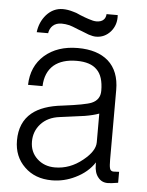

<svg xmlns="http://www.w3.org/2000/svg" viewBox="-51 -727 603 786"><g transform="rotate(5 250.0 -334.0)"><path d="M365.2 -71.3V-62.5Q365.2 -28.3 380.9 -9.8Q395.5 8.8 419.9 8.8Q427.7 8.8 436.5 7.8Q449.2 5.9 462.9 3.9V-41L440.4 -40Q427.7 -40 424.8 -51.8Q421.9 -61.5 421.9 -87.9V-374Q421.9 -451.2 376 -492.2Q331.1 -531.2 251 -531.2Q167 -531.2 114.3 -485.4Q62.5 -439.5 60.5 -363.3H120.1Q122.1 -419.9 157.2 -450.2Q191.4 -478.5 251 -478.5Q307.6 -478.5 334 -451.2Q361.3 -424.8 361.3 -365.2Q361.3 -328.1 327.1 -313.5Q301.8 -302.7 209 -291Q127 -282.2 84 -247.1Q35.2 -207 35.2 -132.8Q35.2 -66.4 79.1 -24.4Q122.1 17.6 191.4 17.6Q241.2 17.6 287.1 -4.9Q337.9 -29.3 365.2 -71.3ZM361.3 -271.5V-153.3Q361.3 -117.2 312.5 -78.1Q260.7 -36.1 199.2 -36.1Q155.3 -36.1 126 -63.5Q96.7 -90.8 96.7 -133.8Q96.7 -175.8 124 -206.1Q152.3 -237.3 201.2 -243.2L237.3 -248Q284.2 -253.9 302.7 -256.8Q337.9 -262.7 361.3 -271.5ZM355.5 -679.7Q354.5 -665 346.7 -657.2Q336.9 -646.5 316.4 -646.5Q303.7 -646.5 284.2 -653.3Q271.5 -657.2 247.1 -667L245.1 -668Q231.4 -674.8 218.8 -677.7Q196.3 -684.6 175.8 -684.6Q136.7 -684.6 108.4 -653.3Q82 -623 77.1 -581.1H124Q127 -600.6 139.6 -612.3Q153.3 -625 175.8 -625Q191.4 -625 208 -621.1Q218.8 -618.2 242.2 -608.4L247.1 -606.4L257.8 -602.5Q279.3 -593.8 290 -589.8Q307.6 -584 320.3 -584Q355.5 -584 379.9 -611.3Q404.3 -639.6 401.4 -679.7Z"/></g></svg>

Font: DotumChe
Style: Regular
Weight: 400
Monospace: yes
Version: Version 2.21